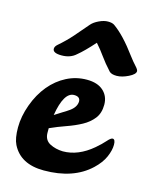

<svg xmlns="http://www.w3.org/2000/svg" viewBox="-118 -861 750 944"><g transform="rotate(15 257.0 -388.5)"><path d="M263 -109Q341 -109 414 -171Q441 -194 458 -213.5Q475 -233 484 -233Q498 -233 498 -205Q498 -177 483 -142.5Q468 -108 433 -75Q347 6 197 6Q78 6 35 -80Q20 -110 20 -166Q20 -222 42 -282.5Q64 -343 100.5 -387Q137 -431 185 -455.5Q233 -480 287.5 -480Q342 -480 371.5 -453Q401 -426 401 -383Q401 -340 379.5 -312.5Q358 -285 324 -266.5Q290 -248 248.5 -233.5Q207 -219 167 -201V-176Q168 -140 197 -125Q226 -110 263 -109ZM90 -585Q90 -597 103 -608Q140 -640 169.5 -673.5Q199 -707 231 -745Q244 -760 268.5 -771.5Q293 -783 313.5 -783Q334 -783 345 -776Q400 -738 466 -648Q484 -624 499 -608Q514 -592 514 -584Q514 -568 481.5 -552Q449 -536 422.5 -536Q396 -536 385 -547Q353 -582 332.5 -611Q312 -640 287 -668Q239 -614 208 -589Q180 -563 135 -563Q90 -563 90 -585ZM246 -391Q194 -391 174 -270Q195 -284 213.5 -295Q232 -306 246 -316Q276 -338 277 -366Q277 -391 246 -391Z"/></g></svg>

Font: Leckerli One
Style: Regular
Weight: 400
Version: Version 1.001